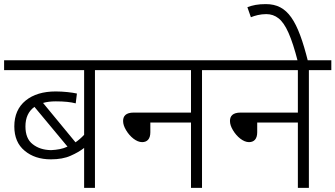

<svg xmlns="http://www.w3.org/2000/svg" viewBox="-20 -916 1635 936"><path d="M551.8 -622.1H0V-574.2H390.1V-258.8C377 -244.6 362.8 -232.4 348.1 -222.2L189.9 -414.1C208 -419.4 228.5 -421.9 252 -421.9C293.5 -421.9 325.2 -418.5 349.1 -412.1L355 -460C332 -465.3 289.1 -470.2 252 -470.2C190.9 -470.2 141.6 -455.6 105 -425.8C68.4 -396 49.8 -354 49.8 -299.8C49.8 -248.5 66.4 -209 100.1 -181.2C133.3 -153.3 175.8 -139.2 228 -139.2C266.1 -139.2 298.3 -145 324.2 -156.7C350.1 -168 372.1 -180.7 390.1 -194.8V0H442.9V-574.2H551.8ZM104 -299.8C104 -342.3 118.7 -374 147.9 -395L309.1 -201.2C285.2 -189.9 258.3 -185.5 229 -184.1C192.9 -184.6 163.1 -194.3 139.6 -212.9C115.7 -231 104 -260.3 104 -299.8Z M538.1 -574.2H911.1V-367.2H632.3C593.3 -367.2 580.1 -350.1 580.1 -326.2C580.1 -312 585 -297.4 594.7 -281.2C613.8 -249 645 -223.1 672.9 -223.1C696.8 -223.1 712.9 -237.8 712.9 -271V-318.8H911.1V0H964.8V-574.2H1074.2V-622.1H538.1Z M1059.1 -574.2H1432.1V-367.2H1153.3C1114.3 -367.2 1101.1 -350.1 1101.1 -326.2C1101.1 -312 1106 -297.4 1115.7 -281.2C1134.8 -249 1166 -223.1 1193.8 -223.1C1217.8 -223.1 1233.9 -237.8 1233.9 -271V-318.8H1432.1V0H1485.8V-574.2H1595.2V-622.1H1059.1Z M1481.9 -615.2C1431.6 -815.9 1382.8 -896 1275.9 -896C1237.3 -896 1211.4 -890.6 1186 -880.9L1203.1 -832C1222.2 -839.8 1248.5 -847.2 1278.3 -847.2C1300.8 -847.2 1320.8 -840.3 1337.9 -826.7C1373 -799.3 1401.4 -734.9 1432.1 -615.2Z"/></svg>

Font: Noto Reveo Sans
Style: Regular
Weight: 300
Designer: Monotype Design Team
Foundry: Monotype Imaging Inc.
Version: Version 2.007